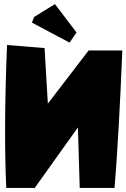

<svg xmlns="http://www.w3.org/2000/svg" viewBox="-20 -921 620 942"><path d="M14.6 -700.2 198.7 -685.1 214.8 -412.6 414.6 -673.3H580.1Q563.5 -261.2 542 1H371.1L362.3 -295.9L150.4 1H10.7Q-2.4 -283.7 14.6 -700.2ZM355.5 -761.7 321.3 -711.9 136.7 -810.1 147.5 -837.9 249.5 -900.9Z"/></svg>

Font: Lapsus Pro (theguybrush.com)
Style: Bold
Weight: 700
Designer: Jose Roses
Version: Version 1.00 February 9, 2018, initial release